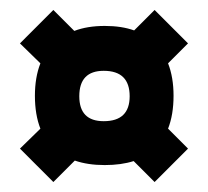

<svg xmlns="http://www.w3.org/2000/svg" viewBox="-20 -620 417 385"><path d="M20 -322 61 -362Q50 -390 50 -428Q50 -465 61 -493L20 -533L87 -600L129 -558Q155 -568 190 -568Q224 -568 249 -559L290 -600L357 -533L317 -493Q328 -465 328 -428Q328 -390 317 -362L357 -322L290 -255L248 -297Q223 -289 190 -289Q156 -289 130 -298L87 -255ZM188 -377Q240 -377 240 -427Q240 -478 188 -478Q139 -478 139 -427Q139 -377 188 -377Z"/></svg>

Font: Karantina
Style: Regular
Weight: 400
Designer: Rony Koch
Foundry: Rony Koch
Version: Version 1.000; ttfautohint (v1.8.3)